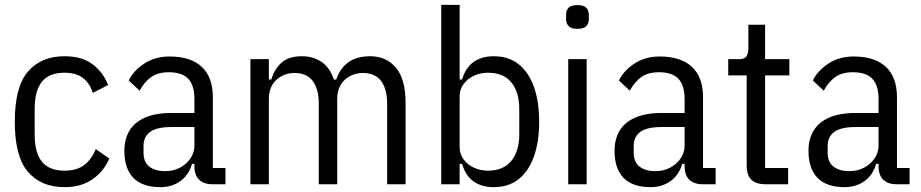

<svg xmlns="http://www.w3.org/2000/svg" viewBox="-20 -760 3799 792"><path d="M246 12Q150 12 95.5 -51Q41 -114 41 -258Q41 -402 95.5 -465Q150 -528 246 -528Q319 -528 362.5 -494.5Q406 -461 426 -409L363 -377Q350 -417 322 -438.5Q294 -460 246 -460Q183 -460 153 -423Q123 -386 123 -310V-206Q123 -130 153 -93Q183 -56 246 -56Q296 -56 326.5 -78.5Q357 -101 375 -145L431 -106Q408 -53 361.5 -20.5Q315 12 246 12Z M910 0H856Q832 0 815.5 -8.5Q799 -17 790.5 -33.5Q782 -50 782 -74V-94L792 -84H772Q759 -38 724 -13Q689 12 642 12Q567 12 530 -26.5Q493 -65 493 -138Q493 -186 514 -221Q535 -256 578.5 -275Q622 -294 689 -294H782V-351Q782 -408 756.5 -435Q731 -462 676 -462Q632 -462 604 -442.5Q576 -423 556 -386L511 -428Q531 -469 575.5 -498Q620 -527 679 -527Q766 -527 812 -484.5Q858 -442 858 -359V-67H910ZM782 -236H687Q627 -236 599.5 -216Q572 -196 572 -158V-130Q572 -91 596.5 -72.5Q621 -54 661 -54Q696 -54 723.5 -69Q751 -84 766.5 -108Q782 -132 782 -158Z M1089 0H1013V-516H1089V-432H1099Q1114 -479 1143.5 -503.5Q1173 -528 1225 -528Q1272 -528 1306.5 -504.5Q1341 -481 1357 -432H1367Q1383 -479 1417.5 -503.5Q1452 -528 1507 -528Q1573 -528 1613 -481Q1653 -434 1653 -336V0H1577V-331Q1577 -393 1552 -426Q1527 -459 1477 -459Q1448 -459 1423.5 -446Q1399 -433 1385 -409.5Q1371 -386 1371 -352V0H1295V-331Q1295 -393 1270 -426Q1245 -459 1195 -459Q1166 -459 1141.5 -446Q1117 -433 1103 -409.5Q1089 -386 1089 -352Z M1800 0V-740H1876V-432H1886Q1901 -482 1934.5 -505Q1968 -528 2016 -528Q2078 -528 2119.5 -495Q2161 -462 2182.5 -401.5Q2204 -341 2204 -258Q2204 -175 2182.5 -114.5Q2161 -54 2119.5 -21Q2078 12 2016 12Q1968 12 1934.5 -11Q1901 -34 1886 -84H1876V0ZM1993 -56Q2056 -56 2089 -96Q2122 -136 2122 -206V-310Q2122 -381 2089 -420.5Q2056 -460 1993 -460Q1961 -460 1934.5 -447.5Q1908 -435 1892 -413Q1876 -391 1876 -362V-154Q1876 -125 1892 -103Q1908 -81 1934.5 -68.5Q1961 -56 1993 -56Z M2362 -641Q2337 -641 2326 -652Q2315 -663 2315 -682V-698Q2315 -718 2326 -728.5Q2337 -739 2362 -739Q2387 -739 2398 -728.5Q2409 -718 2409 -698V-682Q2409 -663 2398 -652Q2387 -641 2362 -641ZM2324 0V-516H2400V0Z M2932 0H2878Q2854 0 2837.5 -8.5Q2821 -17 2812.5 -33.5Q2804 -50 2804 -74V-94L2814 -84H2794Q2781 -38 2746 -13Q2711 12 2664 12Q2589 12 2552 -26.5Q2515 -65 2515 -138Q2515 -186 2536 -221Q2557 -256 2600.5 -275Q2644 -294 2711 -294H2804V-351Q2804 -408 2778.5 -435Q2753 -462 2698 -462Q2654 -462 2626 -442.5Q2598 -423 2578 -386L2533 -428Q2553 -469 2597.5 -498Q2642 -527 2701 -527Q2788 -527 2834 -484.5Q2880 -442 2880 -359V-67H2932ZM2804 -236H2709Q2649 -236 2621.5 -216Q2594 -196 2594 -158V-130Q2594 -91 2618.5 -72.5Q2643 -54 2683 -54Q2718 -54 2745.5 -69Q2773 -84 2788.5 -108Q2804 -132 2804 -158Z M3231 0H3138Q3098 0 3079 -19Q3060 -38 3060 -78V-449H2984V-516H3029Q3052 -516 3059.5 -528Q3067 -540 3067 -562V-658H3136V-516H3236V-449H3136V-67H3231Z M3732 0H3678Q3654 0 3637.5 -8.5Q3621 -17 3612.5 -33.5Q3604 -50 3604 -74V-94L3614 -84H3594Q3581 -38 3546 -13Q3511 12 3464 12Q3389 12 3352 -26.5Q3315 -65 3315 -138Q3315 -186 3336 -221Q3357 -256 3400.5 -275Q3444 -294 3511 -294H3604V-351Q3604 -408 3578.5 -435Q3553 -462 3498 -462Q3454 -462 3426 -442.5Q3398 -423 3378 -386L3333 -428Q3353 -469 3397.5 -498Q3442 -527 3501 -527Q3588 -527 3634 -484.5Q3680 -442 3680 -359V-67H3732ZM3604 -236H3509Q3449 -236 3421.5 -216Q3394 -196 3394 -158V-130Q3394 -91 3418.5 -72.5Q3443 -54 3483 -54Q3518 -54 3545.5 -69Q3573 -84 3588.5 -108Q3604 -132 3604 -158Z"/></svg>

Font: IBM Plex Sans Condensed
Style: Regular
Weight: 400
Width: 3
Designer: Mike Abbink, Paul van der Laan, Pieter van Rosmalen
Foundry: Bold Monday
Version: Version 3.201